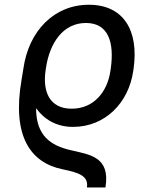

<svg xmlns="http://www.w3.org/2000/svg" viewBox="-20 -573 671 824"><path d="M353 231.5H432.5C454.2 99.4 366.1 90.9 281.2 71C199.2 51.5 134.6 10.7 134.9 -108.7C169 -61.4 221.2 -28.4 293.3 -28.4C431.1 -28.4 532.3 -131.7 551.8 -268.5L553.3 -278.4C576.3 -441.1 511 -552.6 361.5 -552.6C212.7 -552.6 103.3 -441.1 80.3 -278.4L72.4 -230.1C30.9 11 110.4 125 247.9 153.4C315 167.3 361.2 180.4 353 231.5ZM175.4 -268.5 176.8 -278.4C192.8 -391 252.1 -474.4 348.7 -474.4C445.3 -474.4 471.2 -391 455.3 -278.4L453.8 -268.5C441.4 -181.5 384.6 -106.5 287.6 -106.5C191.4 -106.5 163 -181.5 175.4 -268.5Z"/></svg>

Font: Margiela Sans
Style: Italic
Weight: 400
Italic angle: -9.39999°
Designer: Stefan Endress, Andreas Faust
Version: Version 1.100;FEAKit 1.0